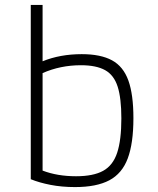

<svg xmlns="http://www.w3.org/2000/svg" viewBox="-20 -750 640 780"><path d="M285 10Q231 10 185 1Q139 -8 105 -22V-730H153V-501Q224 -530 312 -530Q389 -530 435 -505Q481 -480 501.5 -423Q522 -366 522 -270Q522 -168 499 -106.5Q476 -45 424 -17.5Q372 10 285 10ZM153 -453V-57Q213 -34 289 -34Q359 -34 399 -56Q439 -78 456 -129.5Q473 -181 473 -269Q473 -351 458 -398Q443 -445 407 -465Q371 -485 309 -485Q225 -485 153 -453Z"/></svg>

Font: M PLUS Code Latin 60 Light
Style: Regular
Weight: 300
Width: 7
Monospace: yes
Designer: Coji Morishita
Foundry: UNDERFOREST DESIGN
Version: Version 1.005; ttfautohint (v1.8.3)